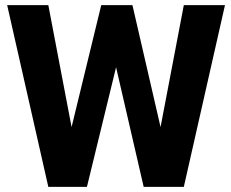

<svg xmlns="http://www.w3.org/2000/svg" viewBox="-20 -731 905 751"><path d="M8 -711 169 0H320L434 -468L542 0H699L860 -711H699L608 -234L498 -711H376L260 -234L169 -711Z"/></svg>

Font: Aerodynamic
Style: Bd
Weight: 500
Designer: Google
Version: Version 2.000980; 2014